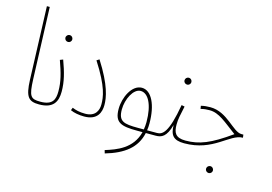

<svg xmlns="http://www.w3.org/2000/svg" viewBox="-116 -954 2021 1424"><g transform="rotate(15 894.5 -242.0)"><path d="M214 5C229 5 234 1 234 -6C234 -11 232 -17 218 -17C143 -17 129 -33 124 -165L104 -714H82L102 -154C107 -23 133 5 214 5Z M302 -498C316 -498 328 -510 328 -524C328 -539 316 -551 302 -551C287 -551 275 -539 275 -524C275 -510 287 -498 302 -498Z M214 5C324 5 352 -54 352 -130C352 -208 333 -276 301 -363L278 -354C311 -262 328 -201 328 -126C328 -64 313 -17 218 -17Z M454 -15C481 -2 521 5 560 5C663 5 684 -62 684 -116C684 -172 669 -265 561 -434L541 -421C653 -247 661 -170 661 -114C661 -67 639 -17 562 -17C518 -17 488 -25 462 -36Z M779 230C920 189 1009 123 1034 5H1110C1123 5 1130 2 1130 -6C1130 -15 1123 -17 1114 -17H1038C1041 -34 1042 -52 1042 -71C1042 -211 995 -312 920 -312C844 -312 793 -205 793 -116C793 -11 843 5 970 5H1009C975 138 859 179 772 206ZM969 -17C858 -17 817 -27 817 -118C817 -197 862 -287 917 -287C975 -287 1018 -209 1018 -75C1018 -54 1016 -35 1013 -17Z M1237 -421C1251 -421 1263 -433 1263 -447C1263 -462 1251 -474 1237 -474C1222 -474 1210 -462 1210 -447C1210 -433 1222 -421 1237 -421Z M1110 5C1154 5 1191 -9 1218 -106C1219 -30 1243 5 1328 5C1343 5 1348 1 1348 -6C1348 -11 1346 -17 1332 -17C1254 -17 1238 -54 1238 -115C1238 -159 1246 -187 1261 -259L1237 -264C1199 -43 1156 -17 1114 -17Z M1561 171C1575 171 1587 159 1587 145C1587 130 1575 118 1561 118C1546 118 1534 130 1534 145C1534 159 1546 171 1561 171Z M1328 5C1553 5 1636 -147 1739 -148L1736 -171H1721C1654 -171 1580 -304 1448 -304C1424 -304 1399 -302 1376 -296L1380 -273C1407 -280 1425 -281 1448 -281C1521 -281 1576 -227 1671 -157C1521 -50 1438 -17 1332 -17Z"/></g></svg>

Font: Noto Sans Arabic ExtCond Thin
Style: Regular
Weight: 100
Width: 2
Designer: Monotype Design Team, Nadine Chahine, Nizar Qandah and Khaled Hosny
Foundry: Monotype Imaging Inc.
Version: Version 2.012